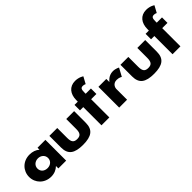

<svg xmlns="http://www.w3.org/2000/svg" viewBox="210 -2107 3354 3354"><g transform="rotate(-45 1886.5 -430.0)"><path d="M60 -256C60 -106 175.5 15 340.5 15C417.5 15 483.5 -16 525.3 -58H527.5V0H720V-513H525.3V-464C479.1 -505 416.4 -528 340.5 -528C175.5 -528 60 -406 60 -256ZM266.8 -256C266.8 -327 325.1 -377 398.8 -377C471.4 -377 529.7 -327 529.7 -256C529.7 -186 474.7 -136 398.8 -136C319.6 -136 266.8 -186 266.8 -256Z M1012.9 -513H818.2V-226C818.2 -54 912.8 15 1124 15C1335.2 15 1429.8 -54 1429.8 -226V-513H1235.1V-269C1235.1 -168 1205.4 -129 1124 -129C1042.6 -129 1012.9 -168 1012.9 -269Z M1592.3 -585H1511V-450H1592.3V0H1787V-450H1916.8V-585H1787V-617C1787 -688 1798 -718 1847.5 -718C1879.5 -718 1905.8 -704 1905.8 -704L1974 -829C1974 -829 1912.5 -875 1813.5 -875C1672.7 -875 1592.3 -772 1592.3 -622Z M2030.1 0H2224.8V-270C2224.8 -283 2239.1 -374 2340.3 -374C2405.2 -374 2441.5 -346 2441.5 -346L2522.9 -496C2522.9 -496 2472.3 -528 2399.7 -528C2288.6 -528 2227 -439 2227 -439H2224.8V-513H2030.1Z M2768.9 -513H2574.2V-226C2574.2 -54 2668.8 15 2880 15C3091.2 15 3185.8 -54 3185.8 -226V-513H2991.1V-269C2991.1 -168 2961.4 -129 2880 -129C2798.6 -129 2768.9 -168 2768.9 -269Z M3348.3 -585H3267V-450H3348.3V0H3543V-450H3672.8V-585H3543V-617C3543 -688 3554 -718 3603.5 -718C3635.5 -718 3661.8 -704 3661.8 -704L3730 -829C3730 -829 3668.5 -875 3569.5 -875C3428.7 -875 3348.3 -772 3348.3 -622Z"/></g></svg>

Font: Hussar
Style: BdWide
Weight: 700
Foundry: Cannot Into Space Fonts
Version: Version 2.00